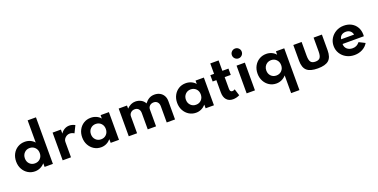

<svg xmlns="http://www.w3.org/2000/svg" viewBox="-21 -1966 6555 3332"><g transform="rotate(-20 3257.0 -300.0)"><path d="M302.5 16Q356 16 402.5 -6Q449 -28 483 -67.5V0H636.5V-860H483V-449.5Q452.5 -486.5 406.2 -507.2Q360 -528 306.5 -528Q232.5 -528 174.5 -492.5Q116.5 -457 83.5 -395.5Q50.5 -334 50.5 -256Q50.5 -176.5 84.5 -115Q118.5 -53.5 175.8 -18.8Q233 16 302.5 16ZM348.5 -114.5Q288.5 -114.5 250.2 -154.2Q212 -194 212 -255Q212 -317 251.2 -357.2Q290.5 -397.5 349.5 -397.5Q408.5 -397.5 447.5 -357.2Q486.5 -317 486.5 -255Q486.5 -194 447.8 -154.2Q409 -114.5 348.5 -114.5Z M817 0H970.5V-286Q970.5 -314.5 987.2 -339.2Q1004 -364 1030.8 -379.5Q1057.5 -395 1087.5 -395Q1131 -395 1169.5 -370L1233.5 -499.5Q1213.5 -512 1184.8 -520Q1156 -528 1129 -528Q1081.5 -528 1040.2 -504.8Q999 -481.5 970.5 -438.5V-512H817Z M1524.5 16Q1577 16 1622.8 -5.8Q1668.5 -27.5 1703.5 -67.5V0H1857V-512H1703.5V-449.5Q1673 -486.5 1626 -507.2Q1579 -528 1524.5 -528Q1450.5 -528 1393.2 -492.2Q1336 -456.5 1303.5 -395.2Q1271 -334 1271 -257Q1271 -178 1305 -116.2Q1339 -54.5 1396.2 -19.2Q1453.5 16 1524.5 16ZM1570 -114.5Q1510.5 -114.5 1471.5 -154.5Q1432.5 -194.5 1432.5 -256Q1432.5 -317.5 1471.8 -357.5Q1511 -397.5 1570 -397.5Q1629.5 -397.5 1668.2 -357.8Q1707 -318 1707 -256Q1707 -194 1668.5 -154.2Q1630 -114.5 1570 -114.5Z M2037.5 0H2191V-311.5Q2191 -350.5 2219.8 -378Q2248.5 -405.5 2293 -405.5Q2337.5 -405.5 2362.8 -377Q2388 -348.5 2388 -301V0H2541.5V-313Q2541.5 -351.5 2569.8 -378.5Q2598 -405.5 2643 -405.5Q2686.5 -405.5 2712.5 -376.8Q2738.5 -348 2738.5 -298V0H2892V-340Q2892 -397.5 2867.2 -439.8Q2842.5 -482 2799.5 -505Q2756.5 -528 2701 -528Q2645.5 -528 2602.5 -503.5Q2559.5 -479 2522 -430.5Q2501.5 -475 2454 -501.5Q2406.5 -528 2347.5 -528Q2264 -528 2191 -455V-512H2037.5Z M3278 16Q3330.5 16 3376.2 -5.8Q3422 -27.5 3457 -67.5V0H3610.5V-512H3457V-449.5Q3426.5 -486.5 3379.5 -507.2Q3332.5 -528 3278 -528Q3204 -528 3146.8 -492.2Q3089.5 -456.5 3057 -395.2Q3024.5 -334 3024.5 -257Q3024.5 -178 3058.5 -116.2Q3092.5 -54.5 3149.8 -19.2Q3207 16 3278 16ZM3323.5 -114.5Q3264 -114.5 3225 -154.5Q3186 -194.5 3186 -256Q3186 -317.5 3225.2 -357.5Q3264.5 -397.5 3323.5 -397.5Q3383 -397.5 3421.8 -357.8Q3460.5 -318 3460.5 -256Q3460.5 -194 3422 -154.2Q3383.5 -114.5 3323.5 -114.5Z M3960.5 16Q3991.5 16 4023.8 8Q4056 0 4082 -14L4043.5 -137Q4022 -121 3997.5 -121Q3952.5 -121 3952.5 -180V-395.5H4065V-512H3952.5V-704H3799V-512H3730.5V-395.5H3799V-169Q3799 -81.5 3841.8 -32.8Q3884.5 16 3960.5 16Z M4291.5 -618.5Q4329 -618.5 4355.5 -645.5Q4382 -672.5 4382 -710Q4382 -747.5 4355.5 -774Q4329 -800.5 4291.5 -800.5Q4253.5 -800.5 4226.8 -774Q4200 -747.5 4200 -710Q4200 -672 4226.8 -645.2Q4253.5 -618.5 4291.5 -618.5ZM4214.5 0H4368V-512H4214.5Z M4941.5 260H5095V-512H4941.5V-449.5Q4910 -487 4864.2 -507.5Q4818.5 -528 4765 -528Q4691.5 -528 4633.5 -492.5Q4575.5 -457 4542.2 -395.5Q4509 -334 4509 -256Q4509 -179 4542.2 -117.2Q4575.5 -55.5 4632.5 -19.8Q4689.5 16 4761.5 16Q4814 16 4860.5 -5.8Q4907 -27.5 4941.5 -67.5ZM4807.5 -114.5Q4747.5 -114.5 4709 -154.2Q4670.5 -194 4670.5 -256Q4670.5 -297 4688.5 -328.8Q4706.5 -360.5 4737.5 -379Q4768.5 -397.5 4808 -397.5Q4867.5 -397.5 4906.2 -357.2Q4945 -317 4945 -255.5Q4945 -194 4906 -154.2Q4867 -114.5 4807.5 -114.5Z M5526.5 16Q5667 16 5728.8 -39.2Q5790.5 -94.5 5790.5 -221V-512H5637V-257Q5637 -176 5612.2 -142.5Q5587.5 -109 5526.5 -109Q5466 -109 5441 -142.5Q5416 -176 5416 -257V-512H5262.5V-221Q5262.5 -94.5 5324.5 -39.2Q5386.5 16 5526.5 16Z M6205 16Q6286 16 6352 -19Q6418 -54 6454 -116L6343.5 -171.5Q6315 -137.5 6284.2 -122Q6253.5 -106.5 6213.5 -106.5Q6149.5 -106.5 6110.5 -142Q6071.5 -177.5 6071.5 -236H6464Q6465.5 -249 6465.8 -253.8Q6466 -258.5 6466 -265Q6466 -343.5 6432.2 -402.5Q6398.5 -461.5 6338.2 -494.8Q6278 -528 6198 -528Q6118 -528 6053.8 -491.8Q5989.5 -455.5 5951.5 -394Q5913.5 -332.5 5913.5 -256Q5913.5 -178.5 5951.8 -117Q5990 -55.5 6056 -19.8Q6122 16 6205 16ZM6077 -321Q6082 -365.5 6114 -391Q6146 -416.5 6196 -416.5Q6243.5 -416.5 6275.2 -391Q6307 -365.5 6315 -321Z"/></g></svg>

Font: Spartan
Style: Bold
Weight: 700
Designer: Matt Bailey, Mirko Velimirovic
Foundry: Matt Bailey
Version: Version 1.003; ttfautohint (v1.8.3)